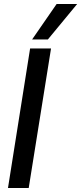

<svg xmlns="http://www.w3.org/2000/svg" viewBox="-20 -943 407 963"><path d="M20 0 131 -700H236L124 0ZM141 -745 264 -923H367L220 -745Z"/></svg>

Font: Georama ExtraCondensed Thin Medium
Style: Italic
Weight: 500
Italic angle: -9°
Version: Version 1.001